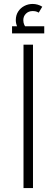

<svg xmlns="http://www.w3.org/2000/svg" viewBox="-20 -952 286 972"><path d="M99 0V-726H147V0ZM89 -783Q75 -800 67.5 -816.5Q60 -833 60 -850Q60 -875 72 -893.5Q84 -912 103.5 -922Q123 -932 145 -932Q158 -932 170.5 -928.5Q183 -925 194 -918L176 -888Q168 -893 160.5 -894.5Q153 -896 145 -896Q125 -896 111.5 -883Q98 -870 98 -850Q98 -837 103 -826Q108 -815 120 -801ZM41 -783V-819H204V-783Z"/></svg>

Font: Cairo Play Light
Style: Regular
Weight: 300
Version: Version 3.119